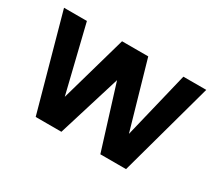

<svg xmlns="http://www.w3.org/2000/svg" viewBox="-108 -776 1128 1003"><g transform="rotate(30 456.0 -275.0)"><path d="M885 -559 729 9H574L456 -370L339 9H184L27 -559H165L263 -158L377 -559H535L650 -158L747 -559Z"/></g></svg>

Font: Biryani
Style: Bold
Weight: 700
Designer: Dan Reynolds and Mathieu Reguer
Foundry: Dan Reynolds and Mathieu Reguer
Version: Version 1.004; ttfautohint (v1.1) -l 5 -r 5 -G 72 -x 0 -D la